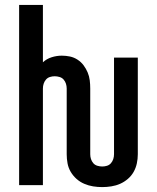

<svg xmlns="http://www.w3.org/2000/svg" viewBox="-20 -755 640 783"><path d="M397 8Q378 8 359.5 5Q341 2 323.5 -5.5Q306 -13 292 -25.5Q278 -38 268.5 -54Q259 -70 255.5 -88.5Q252 -107 252 -126V-394Q252 -404 249 -413.5Q246 -423 239.5 -430.5Q233 -438 223 -441Q213 -444 203 -444Q193 -444 183.5 -441Q174 -438 167.5 -430.5Q161 -423 158 -413.5Q155 -404 155 -394V0H58V-735H155V-501Q170 -515 190.5 -521.5Q211 -528 232 -528Q249 -528 265.5 -524.5Q282 -521 296.5 -511.5Q311 -502 321 -488.5Q331 -475 337.5 -459.5Q344 -444 346 -427.5Q348 -411 348 -394V-126Q348 -116 351 -106.5Q354 -97 360.5 -89.5Q367 -82 377 -79Q387 -76 397 -76Q407 -76 416.5 -79Q426 -82 432.5 -89.5Q439 -97 442 -106.5Q445 -116 445 -126V-520H542V-126Q542 -107 538 -88.5Q534 -70 525 -54Q516 -38 501.5 -25.5Q487 -13 470 -5.5Q453 2 434 5Q415 8 397 8Z"/></svg>

Font: Iosevka Semibold Extended
Style: Regular
Weight: 600
Width: 7
Monospace: yes
Designer: Belleve Invis
Foundry: Belleve Invis
Version: Version 32.5.0; ttfautohint (v1.8.4)